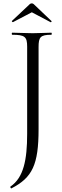

<svg xmlns="http://www.w3.org/2000/svg" viewBox="-20 -814 359 1110"><path d="M49 -693C46 -691 53 -685 55 -686L164 -743L272 -686C275 -683 281 -691 277 -693L175 -790C169 -796 158 -796 152 -790ZM203 -67V-542C203 -599 213 -613 277 -613C280 -613 280 -625 277 -625C248 -625 212 -622 169 -622C126 -622 86 -625 51 -625C47 -625 47 -613 51 -613C124 -613 137 -601 137 -544V-40C137 111 116 213 41 264C37 267 43 277 46 275C167 213 203 138 203 -67Z"/></svg>

Font: Cormorant SC
Style: Regular
Weight: 400
Designer: Christian Thalmann (Catharsis Fonts)
Version: Version 1.000;PS 001.000;hotconv 1.0.70;makeotf.lib2.5.58329